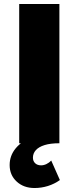

<svg xmlns="http://www.w3.org/2000/svg" viewBox="-20 -720 395 965"><path d="M76.5 0V-700H278.5V0ZM153.5 225Q99 225 63.8 192.5Q28.5 160 28.5 109.5Q28.5 62.5 58.5 26Q88.5 -10.5 142.8 -32.8Q197 -55 269 -58L278.5 0Q233.5 0 204 9.2Q174.5 18.5 160 34.8Q145.5 51 145.5 72.5Q145.5 90 156.8 100.5Q168 111 186.5 111Q200 111 213.5 104.5Q227 98 237.5 87L281 185Q253.5 204.5 220.8 214.8Q188 225 153.5 225Z"/></svg>

Font: Geologica Roman Black
Style: Regular
Weight: 900
Designer: Sindre Bremnes, Frode Helland
Foundry: Monokrom Skriftforlag AS
Version: Version 1.010;gftools[0.9.28]